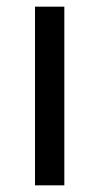

<svg xmlns="http://www.w3.org/2000/svg" viewBox="-20 -556 298 576"><path d="M173 0H85V-536H173Z"/></svg>

Font: Noto Sans Syloti Nagri
Style: Regular
Weight: 400
Designer: Monotype Design Team
Foundry: Monotype Imaging Inc.
Version: Version 2.003; ttfautohint (v1.8.4.7-5d5b)